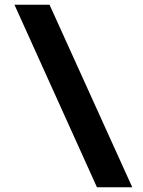

<svg xmlns="http://www.w3.org/2000/svg" viewBox="-20 -750 604 810"><path d="M41 -730H189L538 40H389Z"/></svg>

Font: M PLUS 1p ExtraBold
Style: Regular
Weight: 800
Version: Version 1.062